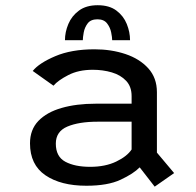

<svg xmlns="http://www.w3.org/2000/svg" viewBox="-20 -701 750 736"><path d="M573 14.5 515.5 -59.5Q491.5 -35 442.2 -12Q393 11 311 11Q213 11 154 -29.2Q95 -69.5 95 -151.5Q95 -204 127.2 -237.5Q159.5 -271 216.2 -287.2Q273 -303.5 346.5 -303.5H484.5V-332.5Q484.5 -369 463.5 -391.2Q442.5 -413.5 408.5 -423.5Q374.5 -433.5 335.5 -433.5Q281 -433.5 241.8 -413.2Q202.5 -393 185 -372.5L105.5 -429Q129.5 -459 191.5 -485.5Q253.5 -512 342.5 -512Q406.5 -512 461 -493.8Q515.5 -475.5 548.5 -439Q581.5 -402.5 581.5 -347.5V-116L647.5 -37.5ZM325.5 -61.5Q383.5 -61.5 425.2 -81.5Q467 -101.5 484.5 -128V-234.5H354Q282.5 -234.5 238.2 -215.8Q194 -197 194 -150.5Q194 -100.5 230.5 -81Q267 -61.5 325.5 -61.5ZM229 -547Q229 -578 242 -609Q255 -640 282.8 -660.5Q310.5 -681 354.5 -681Q399 -681 426.2 -660.5Q453.5 -640 466 -609Q478.5 -578 478.5 -547H410Q410 -557.5 406.2 -576.5Q402.5 -595.5 390.5 -611.2Q378.5 -627 353.5 -627Q328 -627 316.2 -611.5Q304.5 -596 301 -576.8Q297.5 -557.5 297.5 -547Z"/></svg>

Font: League Mono
Style: Regular
Weight: 400
Width: 6
Designer: Tyler Finck
Foundry: The League of Moveable Type / Tyler Finck
Version: Version 2.300;RELEASE